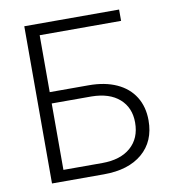

<svg xmlns="http://www.w3.org/2000/svg" viewBox="-80 -783 787 855"><g transform="rotate(-10 313.5 -355.5)"><path d="M515.1 -659.7H147V-402.3H323.2Q396 -402.3 449.2 -378.2Q502.4 -354 530.5 -308.8Q558.6 -263.7 558.6 -202.1Q558.6 -107.9 495.6 -54Q432.6 0 321.3 0H86.4V-710.9H515.1ZM147 -351.1V-50.8H322.8Q405.3 -50.8 451.7 -91.6Q498 -132.3 498 -203.1Q498 -270.5 453.1 -310.3Q408.2 -350.1 327.1 -351.1Z"/></g></svg>

Font: Roboto-Light
Style: Regular
Weight: 300
Designer: Google
Version: Version 2.137; 2017